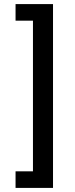

<svg xmlns="http://www.w3.org/2000/svg" viewBox="-20 -780 365 938"><path d="M56 -760V-679H141V57H56V138H239V-760Z"/></svg>

Font: IBMKR Medm
Style: Regular
Weight: 500
Designer: Mike Abbink; Paul van der Laan; Pieter van Rosmalen; Wujin Sim; Chorong Kim; Dohee Lee;
Foundry: Sandoll Inc.
Version: Version 1.002